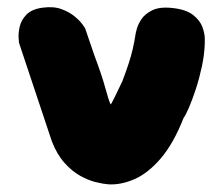

<svg xmlns="http://www.w3.org/2000/svg" viewBox="-20 -503 612 526"><path d="M277 2Q263 1 242.5 -4Q222 -9 199.5 -21.5Q177 -34 156.5 -57Q136 -80 122 -116L32 -386Q32 -386 31 -399Q30 -412 34 -430Q38 -448 52.5 -463Q67 -478 97 -482Q127 -486 148.5 -478Q170 -470 184.5 -458Q199 -446 206 -436Q213 -426 213 -426L239 -350Q259 -297 268.5 -262Q278 -227 283 -217Q284 -216 294 -236.5Q304 -257 315 -280Q326 -309 332.5 -329Q339 -349 343.5 -368Q348 -387 352 -413Q352 -413 355 -424.5Q358 -436 367.5 -450.5Q377 -465 397.5 -475Q418 -485 453 -481Q490 -477 509 -462Q528 -447 534.5 -429Q541 -411 541 -397.5Q541 -384 541 -384Q540 -353 533 -320.5Q526 -288 516.5 -259Q507 -230 498 -209Q489 -188 483 -180Q455 -109 420 -68.5Q385 -28 348 -12Q311 4 277 2Z"/></svg>

Font: Sour Gummy Black
Style: Regular
Weight: 900
Designer: Stefie Justprince
Foundry: Eifetstype
Version: Version 1.000